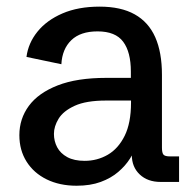

<svg xmlns="http://www.w3.org/2000/svg" viewBox="-20 -560 603 591"><path d="M215.8 11.7Q163.6 11.7 123.8 -7.8Q84 -27.3 61.8 -62.5Q39.6 -97.7 39.6 -144Q39.6 -194.3 68.8 -234.1Q98.1 -273.9 157.5 -297.1Q216.8 -320.3 307.1 -320.3H391.6L382.8 -310.5V-339.8Q382.8 -399.9 359.1 -431.6Q335.4 -463.4 280.3 -463.4Q227.5 -463.4 199.5 -436.3Q171.4 -409.2 168.9 -362.3L61.5 -384.8Q66.9 -427.2 95.2 -462.4Q123.5 -497.6 172.1 -518.6Q220.7 -539.6 286.6 -539.6Q352.1 -539.6 394.5 -515.9Q437 -492.2 457.8 -445.6Q478.5 -398.9 478.5 -329.6V-105.5Q478.5 -89.4 483.2 -84Q487.8 -78.6 502.9 -78.6H531.2V0H474.1Q434.6 0 410.2 -22.9Q385.7 -45.9 385.7 -83.5V-117.2L401.4 -114.7Q394 -93.8 380.1 -71.8Q366.2 -49.8 344 -30.8Q321.8 -11.7 290 0Q258.3 11.7 215.8 11.7ZM240.7 -64.9Q279.3 -64.9 311.8 -83.7Q344.2 -102.5 363.8 -142.1Q383.3 -181.6 383.3 -244.1V-250.5H306.6Q245.1 -250.5 210 -234.4Q174.8 -218.3 160.4 -194.6Q146 -170.9 146 -147.9Q146 -125.5 156 -106.7Q166 -87.9 187 -76.4Q208 -64.9 240.7 -64.9Z"/></svg>

Font: Schibsted Grotesk Medium
Style: Regular
Weight: 500
Designer: Bakken & Baeck AS, Henrik Kongsvoll
Foundry: Schibsted ASA
Version: Version 1.100;gftools[0.9.25]